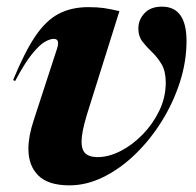

<svg xmlns="http://www.w3.org/2000/svg" viewBox="-20 -545 589 578"><path d="M541.5 -421.5Q541.5 -359.5 521.5 -297.5Q501.5 -235.5 466.8 -179.8Q432 -124 387 -80.5Q342 -37 291.2 -12Q240.5 13 189 13Q125.5 13 95.5 -16.5Q65.5 -46 65.5 -97Q65.5 -135 81.5 -183L152 -399.5Q161 -428 142 -428Q130.5 -428 114.5 -418.8Q98.5 -409.5 76.5 -382.5Q54.5 -355.5 25.5 -301L19.5 -304Q54 -388 86.2 -435.8Q118.5 -483.5 156.8 -503.5Q195 -523.5 246 -523.5Q273 -523.5 292.2 -520.8Q311.5 -518 339.5 -511.5L241.5 -199.5Q225.5 -146.5 225.5 -118.5Q225.5 -93.5 237.5 -82.8Q249.5 -72 273.5 -72Q307 -72 342.8 -90.2Q378.5 -108.5 409.5 -140.2Q440.5 -172 459.8 -212.2Q479 -252.5 479 -296.5Q479 -330.5 466.5 -351.5Q454 -372.5 437.8 -388Q421.5 -403.5 409 -419.5Q396.5 -435.5 396.5 -459Q396.5 -485.5 415 -505.2Q433.5 -525 467.5 -525Q541.5 -525 541.5 -421.5Z"/></svg>

Font: Newsreader 72pt
Style: Bold Italic
Weight: 700
Italic angle: -17°
Designer: Hugues Gentile
Foundry: Production Type
Version: Version 1.003; ttfautohint (v1.8.3)